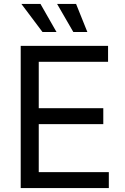

<svg xmlns="http://www.w3.org/2000/svg" viewBox="-20 -962 639 982"><path d="M85.9 0V-727.5H532.7V-646H178.2V-408.7H508.3V-327.1H178.2V-81.5H536.6V0ZM355 -798.3 272 -941.9H369.1L426.8 -798.3ZM197.3 -798.3 89.4 -941.9H187L269 -798.3Z"/></svg>

Font: Inter 16pt
Style: Regular
Weight: 400
Version: Version 4.001;git-66647c0bb